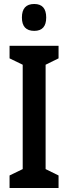

<svg xmlns="http://www.w3.org/2000/svg" viewBox="-20 -1037 343 964"><path d="M274 -93H28V-156L94 -188V-712L28 -744V-807H274V-744L209 -712V-188L274 -156ZM152 -1017Q212 -1017 212 -949Q212 -882 152 -882Q90 -882 90 -949Q90 -1017 152 -1017Z"/></svg>

Font: Noto Sans Kannada UI ExtraCondensed SemiBold
Style: Regular
Weight: 600
Width: 2
Designer: Jelle Bosma - Monotype Design Team
Foundry: Monotype Imaging Inc.
Version: Version 2.005; ttfautohint (v1.8.4.7-5d5b)